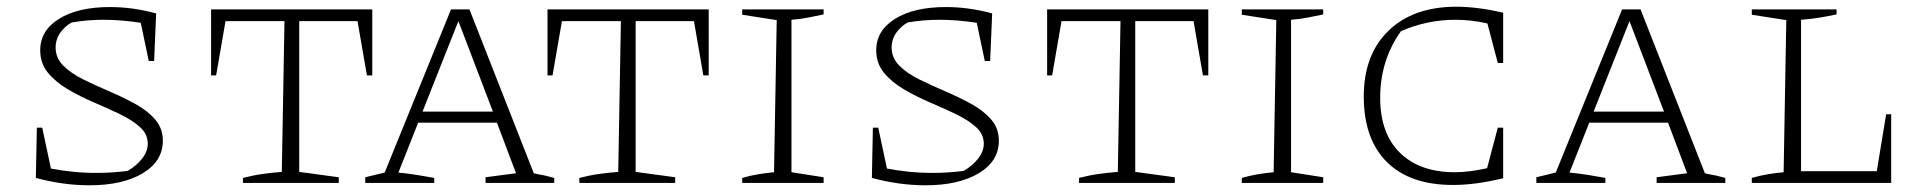

<svg xmlns="http://www.w3.org/2000/svg" viewBox="-20 -546 5726 573"><path d="M247 7Q208 7 168 1.5Q128 -4 87 -15L90 -165H106L132 -43Q163 -37 197 -33.5Q231 -30 267 -30Q292 -30 315 -31.5Q338 -33 361 -36Q387 -51 404 -72.5Q421 -94 421 -117Q421 -146 397.5 -167Q374 -188 337.5 -205.5Q301 -223 260 -240.5Q219 -258 182.5 -279.5Q146 -301 123 -329Q100 -357 100 -396Q100 -455 156.5 -490Q213 -525 308 -525Q376 -525 446 -506L440 -364H424L400 -478Q341 -487 289 -487Q241 -487 194 -479Q174 -468 160 -448.5Q146 -429 146 -404Q146 -373 169 -350Q192 -327 228.5 -309Q265 -291 306 -273.5Q347 -256 383.5 -236Q420 -216 443 -189.5Q466 -163 466 -126Q466 -65 406 -29Q346 7 247 7Z M1091 -518V-321H1075L1047 -483H873V-33L991 -17V0H705V-15Q736 -23 765 -27Q794 -31 821 -33L829 -483H653L625 -321H610V-518Z M1573 -29Q1584 -26 1591 -25Q1598 -24 1607 -22Q1616 -20 1634 -15V0H1429V-17L1520 -29L1463 -180H1228L1169 -31Q1199 -28 1224 -24Q1249 -20 1276 -15V0H1070V-17L1128 -31L1326 -518H1381ZM1241 -213H1451L1348 -483Z M2095 -518V-321H2079L2051 -483H1877V-33L1995 -17V0H1709V-15Q1740 -23 1769 -27Q1798 -31 1825 -33L1833 -483H1657L1629 -321H1614V-518Z M2195 0V-15Q2219 -22 2243 -26Q2267 -30 2290 -32L2298 -486L2195 -502V-518H2438V-503Q2418 -499 2394 -494Q2370 -489 2342 -487V-32L2438 -17V0Z M2742 7Q2703 7 2663 1.5Q2623 -4 2582 -15L2585 -165H2601L2627 -43Q2658 -37 2692 -33.5Q2726 -30 2762 -30Q2787 -30 2810 -31.5Q2833 -33 2856 -36Q2882 -51 2899 -72.5Q2916 -94 2916 -117Q2916 -146 2892.5 -167Q2869 -188 2832.5 -205.5Q2796 -223 2755 -240.5Q2714 -258 2677.5 -279.5Q2641 -301 2618 -329Q2595 -357 2595 -396Q2595 -455 2651.5 -490Q2708 -525 2803 -525Q2871 -525 2941 -506L2935 -364H2919L2895 -478Q2836 -487 2784 -487Q2736 -487 2689 -479Q2669 -468 2655 -448.5Q2641 -429 2641 -404Q2641 -373 2664 -350Q2687 -327 2723.5 -309Q2760 -291 2801 -273.5Q2842 -256 2878.5 -236Q2915 -216 2938 -189.5Q2961 -163 2961 -126Q2961 -65 2901 -29Q2841 7 2742 7Z M3586 -518V-321H3570L3542 -483H3368V-33L3486 -17V0H3200V-15Q3231 -23 3260 -27Q3289 -31 3316 -33L3324 -483H3148L3120 -321H3105V-518Z M3686 0V-15Q3710 -22 3734 -26Q3758 -30 3781 -32L3789 -486L3686 -502V-518H3929V-503Q3909 -499 3885 -494Q3861 -489 3833 -487V-32L3929 -17V0Z M4316 6Q4188 6 4119 -62.5Q4050 -131 4050 -258Q4050 -383 4124 -454.5Q4198 -526 4327 -526Q4357 -526 4392.5 -521.5Q4428 -517 4466 -508V-358H4450L4419 -476Q4370 -487 4324 -487Q4239 -487 4161 -453Q4099 -366 4099 -254Q4099 -148 4158 -90Q4217 -32 4322 -32Q4343 -32 4367 -35Q4391 -38 4418 -44L4450 -165H4466V-14Q4424 -4 4387.5 1Q4351 6 4316 6Z M5068 -29Q5079 -26 5086 -25Q5093 -24 5102 -22Q5111 -20 5129 -15V0H4924V-17L5015 -29L4958 -180H4723L4664 -31Q4694 -28 4719 -24Q4744 -20 4771 -15V0H4565V-17L4623 -31L4821 -518H4876ZM4736 -213H4946L4843 -483Z M5609 -205H5624V0H5208V-15Q5232 -22 5256 -26Q5280 -30 5303 -32L5311 -486L5208 -502V-518H5461V-503Q5438 -498 5410.5 -493.5Q5383 -489 5355 -487V-35H5581Z"/></svg>

Font: Piazzolla SC ExtraLight
Style: Regular
Weight: 200
Designer: Juan Pablo del Peral
Foundry: Huerta Tipografica
Version: Version 1.330